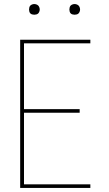

<svg xmlns="http://www.w3.org/2000/svg" viewBox="-20 -932 540 952"><path d="M80 0V-735H428V-717H99V-391H375V-373H99V-18H428V0ZM350 -859Q345 -859 339.5 -860.5Q334 -862 330.5 -865.5Q327 -869 325.5 -874.5Q324 -880 324 -885Q324 -890 325.5 -895.5Q327 -901 330.5 -904.5Q334 -908 339.5 -910Q345 -912 350 -912Q355 -912 360.5 -910Q366 -908 369.5 -904.5Q373 -901 375 -895.5Q377 -890 377 -885Q377 -880 375 -874.5Q373 -869 369.5 -865.5Q366 -862 360.5 -860.5Q355 -859 350 -859ZM150 -859Q145 -859 139.5 -860.5Q134 -862 130.5 -865.5Q127 -869 125.5 -874.5Q124 -880 124 -885Q124 -890 125.5 -895.5Q127 -901 130.5 -904.5Q134 -908 139.5 -910Q145 -912 150 -912Q155 -912 160.5 -910Q166 -908 169.5 -904.5Q173 -901 175 -895.5Q177 -890 177 -885Q177 -880 175 -874.5Q173 -869 169.5 -865.5Q166 -862 160.5 -860.5Q155 -859 150 -859Z"/></svg>

Font: Iosevka Curly Thin
Style: Regular
Weight: 100
Monospace: yes
Designer: Belleve Invis
Foundry: Belleve Invis
Version: Version 22.1.2; ttfautohint (v1.8.4)